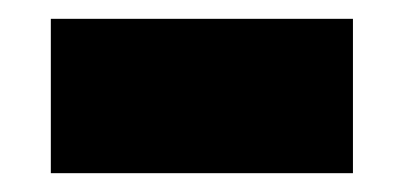

<svg xmlns="http://www.w3.org/2000/svg" viewBox="-20 -421 429 204"><path d="M34 -237V-401H355V-237Z"/></svg>

Font: Alfa Slab One
Style: Regular
Weight: 400
Designer: JM Sole
Foundry: JM Sole
Version: Version 1.001